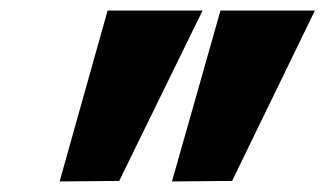

<svg xmlns="http://www.w3.org/2000/svg" viewBox="-20 -720 617 364"><path d="M184 -700 93 -376 206 -377 364 -700ZM398 -700 306 -376 420 -377 577 -700Z"/></svg>

Font: Jost ExtraBold
Style: Italic
Weight: 800
Italic angle: -5°
Version: Version 3.710